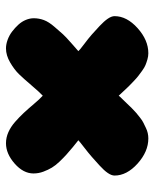

<svg xmlns="http://www.w3.org/2000/svg" viewBox="43 -559 516 642"><g transform="rotate(-90 301.0 -238.0)"><path d="M302 -99Q300 -96 289 -85Q278 -74 274.5 -70Q271 -66 260.5 -55.5Q250 -45 244.5 -40.5Q239 -36 229 -28Q219 -20 211.5 -16.5Q204 -13 195 -8.5Q186 -4 177 -2Q168 0 159 0Q115 0 75 -36Q35 -72 35 -113Q35 -123 43.5 -135.5Q52 -148 68.5 -163Q85 -178 97.5 -189Q110 -200 129.5 -215Q149 -230 153 -234Q145 -240 130 -252.5Q115 -265 105 -274Q95 -283 82 -296.5Q69 -310 61.5 -322.5Q54 -335 48 -351Q42 -367 42 -384Q42 -418 75 -447Q108 -476 143 -476Q162 -476 180 -468Q198 -460 214.5 -445.5Q231 -431 244.5 -416.5Q258 -402 274.5 -382.5Q291 -363 302 -353Q313 -363 336 -390Q359 -417 374 -432.5Q389 -448 413 -462Q437 -476 460 -476Q474 -476 489 -470.5Q504 -465 516.5 -455.5Q529 -446 539.5 -434.5Q550 -423 555.5 -409.5Q561 -396 561 -383Q561 -366 555 -349.5Q549 -333 532 -313.5Q515 -294 507.5 -285.5Q500 -277 475.5 -255.5Q451 -234 451 -234Q454 -230 474 -215Q494 -200 506.5 -189Q519 -178 535 -163Q551 -148 559.5 -135.5Q568 -123 568 -113Q568 -72 528 -36Q488 0 444 0Q434 0 423.5 -3Q413 -6 404.5 -9.5Q396 -13 385 -21Q374 -29 367.5 -34Q361 -39 349.5 -50Q338 -61 333.5 -65.5Q329 -70 317 -83Q305 -96 302 -99Z"/></g></svg>

Font: Coiny 2.0
Style: Regular
Weight: 400
Version: Version 1.001 July 11, 2018